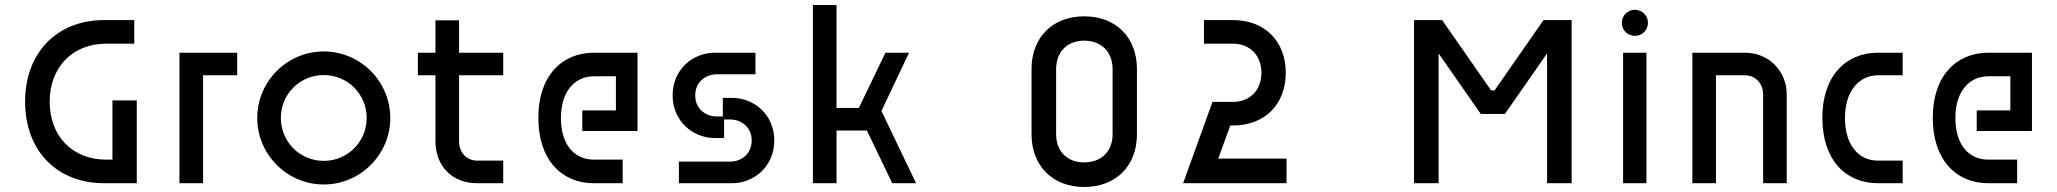

<svg xmlns="http://www.w3.org/2000/svg" viewBox="-20 -730 8196 765"><path d="M395 0H525V-330H428V-94H403C268 -94 178 -188 178 -325C178 -461 268 -556 403 -556H515V-650H395C206 -650 80 -519 80 -325C80 -130 206 0 395 0Z M925 -430V-520H695V0H789V-430Z M1270 -89C1175 -89 1099 -165 1099 -260C1099 -355 1175 -431 1270 -431C1365 -431 1441 -355 1441 -260C1441 -165 1365 -89 1270 -89ZM1005 -260C1005 -114 1124 5 1270 5C1416 5 1535 -114 1535 -260C1535 -406 1416 -525 1270 -525C1124 -525 1005 -406 1005 -260Z M1645 -520V-430H1715V-167C1715 -72 1778 0 1881 0H1985V-90H1881C1840 -90 1809 -122 1809 -167V-430H1985V-520H1809V-649H1715V-520Z M2125 -260C2125 -93 2218 0 2346 0H2461V-94H2346C2272 -94 2215 -149 2215 -260C2215 -368 2272 -426 2346 -426H2434V-290H2300V-208H2520V-520H2346C2220 -520 2124 -428 2125 -260Z M2750 -350C2750 -404 2792 -434 2836 -434H2990V-520H2828C2742 -520 2660 -455 2660 -350C2660 -246 2742 -180 2828 -180H2865V-254H2889C2933 -254 2975 -224 2975 -170C2975 -116 2933 -86 2889 -86H2685V0H2897C2983 0 3065 -66 3065 -170C3065 -275 2983 -340 2897 -340H2860V-266H2836C2792 -266 2750 -296 2750 -350Z M3508 -520 3402 -300H3313V-710H3219V0H3313V-210H3434L3535 0H3630L3492 -288L3602 -520Z M4090 -455V-195C4090 -69 4174 15 4300 15C4426 15 4510 -69 4510 -195V-455C4510 -581 4426 -665 4300 -665C4174 -665 4090 -581 4090 -455ZM4188 -195V-455C4188 -523 4232 -568 4300 -568C4368 -568 4413 -523 4413 -455V-195C4413 -127 4368 -83 4300 -83C4232 -83 4188 -127 4188 -195Z M4694 0H5106V-98H4834L4882 -230H4893C5019 -230 5103 -314 5103 -440C5103 -566 5019 -650 4893 -650H4777V-556H4893C4961 -556 5006 -508 5006 -440C5006 -371 4960 -324 4893 -324H4811Z M5880 -276H5976L6144 -517V0H6242V-650H6130L5935 -370H5921L5726 -650H5614V0H5712V-517Z M6447 0H6540V-520H6447ZM6442 -639C6442 -610 6465 -587 6494 -587C6523 -587 6546 -610 6546 -639C6546 -668 6523 -691 6494 -691C6465 -691 6442 -668 6442 -639Z M6723 0H6817V-430H6932C6974 -430 7005 -398 7005 -353V0H7099V-353C7099 -448 7027 -520 6932 -520H6723Z M7561 -90H7462C7388 -90 7331 -149 7331 -260C7331 -368 7388 -430 7462 -430H7561V-520H7462C7336 -520 7240 -428 7241 -260C7241 -93 7334 0 7462 0H7561Z M7681 -260C7681 -93 7774 0 7902 0H8017V-94H7902C7828 -94 7771 -149 7771 -260C7771 -368 7828 -426 7902 -426H7990V-290H7856V-208H8076V-520H7902C7776 -520 7680 -428 7681 -260Z"/></svg>

Font: Grotesk 02 Mince
Style: Bold
Weight: 400
Designer: Frank Adebiaye, contributions by Jérémy Landes, Ariel Martín Pérez
Foundry: Velvetyne Type Foundry
Version: Version 3.000;Glyphs 3.1.2 (3150)